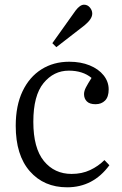

<svg xmlns="http://www.w3.org/2000/svg" viewBox="-20 -784 521 818"><path d="M266 14Q167 14 107 -54.5Q47 -123 47 -248Q47 -334 76 -395Q105 -456 156.5 -488.5Q208 -521 275 -521Q324 -521 362 -505.5Q400 -490 421.5 -463Q443 -436 443 -403Q443 -371 427.5 -355.5Q412 -340 387 -340Q362 -340 350 -352Q338 -364 338 -383Q338 -396 346 -411.5Q354 -427 370 -452Q333 -483 273 -483Q209 -483 165.5 -430Q122 -377 122 -265Q122 -153 167 -98Q212 -43 285 -43Q329 -43 364 -59.5Q399 -76 425 -102L446 -80Q377 14 266 14ZM220 -583 203 -600 302 -739Q321 -764 338 -764Q353 -764 363 -752Q373 -740 373 -726Q373 -703 340 -676Z"/></svg>

Font: Literata 36pt Light
Style: Regular
Weight: 300
Designer: Latin by Veronika Burian and Jose Scaglione. Greek by Irene Vlachou. Cyrillic by Vera Evstafieva.
Foundry: TypeTogether
Version: Version 3.002